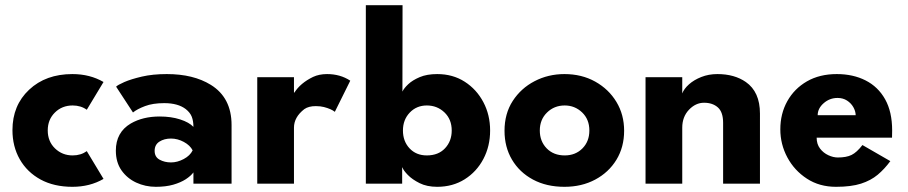

<svg xmlns="http://www.w3.org/2000/svg" viewBox="-20 -708 3500 740"><path d="M259 12Q188 12 136.2 -16.2Q84.5 -44.5 56.2 -94Q28 -143.5 28 -206.5Q28 -302 92.2 -362.2Q156.5 -422.5 259 -422.5Q326.5 -422.5 379 -392L314.5 -285Q291.5 -301.5 260 -301.5Q219 -301.5 191.5 -274.2Q164 -247 164 -205.5Q164 -163 192 -136Q220 -109 260 -109Q291.5 -109 314.5 -125.5L379 -18.5Q326.5 12 259 12Z M580.5 12Q540.5 12 505.2 -4.2Q470 -20.5 448.2 -51.5Q426.5 -82.5 426.5 -127.5Q426.5 -198 484 -232Q530.5 -259 595.5 -259Q639.5 -259 674.2 -247.8Q709 -236.5 725.5 -219Q725.5 -241.5 719.2 -257.8Q713 -274 696 -287.5Q666 -310.5 613 -310.5Q569 -310.5 538.8 -299Q508.5 -287.5 492.5 -274.5L427.5 -374Q433.5 -380.5 459.2 -391.8Q485 -403 526.8 -412.8Q568.5 -422.5 623 -422.5Q725.5 -422.5 792.5 -381Q872.5 -331.5 872.5 -226V0H725.5V-43.5Q715.5 -30 696 -17.2Q676.5 -4.5 647.8 3.8Q619 12 580.5 12ZM639 -82Q663.5 -82 688 -95Q712.5 -108 722.5 -128.5Q712.5 -148 688.5 -161Q664.5 -174 639 -174Q613 -174 594.5 -162.2Q576 -150.5 576 -126.5Q576 -103 595.2 -92.5Q614.5 -82 639 -82Z M1113 0H971.5V-410.5H1113V-351H1114.5Q1138 -388 1186.5 -411.5Q1210 -422.5 1240.5 -422.5Q1291.5 -422.5 1330 -397L1270.5 -277Q1257 -288 1228.5 -295.5Q1215 -299 1197 -299Q1169.5 -299 1153 -287.5Q1113 -256.5 1113 -216Z M1665 12Q1625.5 12 1597 -2.2Q1568.5 -16.5 1551.8 -33.8Q1535 -51 1531 -62.5H1530V0H1390V-688H1531.5L1531 -355Q1537 -368 1553.5 -383.5Q1570 -399 1597.8 -410.8Q1625.5 -422.5 1665 -422.5Q1725.5 -422.5 1771.2 -393Q1817 -363.5 1843 -314.2Q1869 -265 1869 -205Q1869 -144.5 1843 -95.2Q1817 -46 1771 -17Q1725 12 1665 12ZM1625 -109Q1669.5 -109 1695.2 -136.5Q1721 -164 1721 -205Q1721 -248 1693 -274.8Q1665 -301.5 1625 -301.5Q1585.5 -301.5 1559.2 -274Q1533 -246.5 1533 -205Q1533 -163.5 1558.5 -136.2Q1584 -109 1625 -109Z M2155.5 12Q2086 12 2034 -16Q1982 -44 1953.2 -92.8Q1924.5 -141.5 1924.5 -204Q1924.5 -270 1956.2 -319Q1988 -368 2040.5 -395.2Q2093 -422.5 2155.5 -422.5Q2222 -422.5 2274 -393.5Q2326 -364.5 2355.8 -315.2Q2385.5 -266 2385.5 -204Q2385.5 -141 2355.8 -92.2Q2326 -43.5 2274 -15.8Q2222 12 2155.5 12ZM2156.5 -109Q2198 -109 2224.8 -136Q2251.5 -163 2251.5 -205Q2251.5 -248 2223.5 -274.8Q2195.5 -301.5 2156.5 -301.5Q2116 -301.5 2088.2 -274.2Q2060.5 -247 2060.5 -205Q2060.5 -163.5 2087 -136.2Q2113.5 -109 2156.5 -109Z M2909 0H2767V-234.5Q2767 -276 2746.8 -294Q2726.5 -312 2693.5 -312Q2661 -312 2635.2 -284.8Q2609.5 -257.5 2609.5 -216V0H2468V-410.5H2609.5V-348Q2616.5 -366 2635.5 -383Q2654.5 -400 2682.8 -411.2Q2711 -422.5 2745 -422.5Q2810.5 -422.5 2854.5 -392Q2909 -354 2909 -270.5Z M3202 12Q3138 12 3089.8 -19.5Q3041.5 -51 3014.5 -101.5Q2987.5 -152 2987.5 -209.5Q2987.5 -270 3014.5 -318.2Q3041.5 -366.5 3090.2 -394.5Q3139 -422.5 3205 -422.5Q3268 -422.5 3316.2 -398Q3364.5 -373.5 3391.5 -325.2Q3418.5 -277 3418.5 -205Q3418.5 -191 3418 -177.5H3127.5Q3127.5 -152.5 3140.5 -135.5Q3153.5 -118.5 3172.5 -109.8Q3191.5 -101 3209 -101Q3242 -101 3262 -110.8Q3282 -120.5 3304 -149L3411.5 -87Q3389 -56.5 3362.8 -34.5Q3336.5 -12.5 3298.5 -0.2Q3260.5 12 3202 12ZM3278 -264Q3277.5 -280 3268.8 -295.2Q3260 -310.5 3244.5 -320.5Q3229 -330.5 3208 -330.5Q3177.5 -330.5 3154.5 -310.2Q3131.5 -290 3131.5 -264Z"/></svg>

Font: Lucymar Sans
Style: Bold
Weight: 700
Foundry: The League of Moveable Type (original font) / Main changes by Cristiano Sobral with portions from Mirco Monsees
Version: Version 2.001;August 30, 2020;FontCreator 13.0.0.2681 64-bit